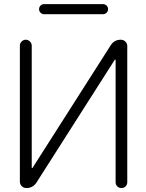

<svg xmlns="http://www.w3.org/2000/svg" viewBox="-20 -950 723 948"><path d="M608.4 -50.8Q608.4 -38.1 600.1 -29.8Q591.8 -21.5 579.6 -21.5Q567.4 -21.5 559.1 -29.8Q550.8 -38.1 550.8 -50.8V-654.3Q550.8 -655.3 549.3 -655.8Q547.9 -656.2 546.9 -655.3L160.2 -48.8Q142.6 -21.5 110.4 -21.5Q96.7 -21.5 87.4 -30.8Q78.1 -40 78.1 -53.7V-724.6Q78.1 -736.3 86.9 -745.1Q95.7 -753.9 107.4 -753.9Q119.1 -753.9 127.9 -745.1Q136.7 -736.3 136.7 -724.6V-123Q136.7 -121.1 138.2 -120.6Q139.6 -120.1 140.6 -121.1L527.3 -727.5Q544.9 -753.9 576.2 -753.9Q589.8 -753.9 599.1 -744.6Q608.4 -735.4 608.4 -722.7ZM197.3 -879.9Q187.5 -879.9 180.2 -887.2Q172.9 -894.5 172.9 -904.8Q172.9 -915 180.2 -922.4Q187.5 -929.7 197.3 -929.7H488.3Q499 -929.7 506.3 -922.4Q513.7 -915 513.7 -904.8Q513.7 -894.5 506.3 -887.2Q499 -879.9 488.3 -879.9Z"/></svg>

Font: Gen Jyuu Gothic P Light
Style: Regular
Weight: 200
Designer: [Source Han Sans]
Ryoko NISHIZUKA  (kana & ideographs); Paul D. Hunt (Latin, Greek & Cyrillic); Wenlong ZHANG  (bopomofo
Version: Version 1.002.20150607